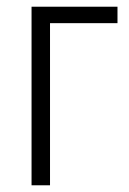

<svg xmlns="http://www.w3.org/2000/svg" viewBox="-20 -552 384 572"><path d="M330 -483H129V0H74V-532H330Z"/></svg>

Font: Noto Sans Display Light Narrow
Style: Regular
Weight: 300
Width: 4
Designer: Monotype Design team
Foundry: Monotype Imaging Inc.
Version: Version 1.000